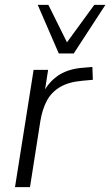

<svg xmlns="http://www.w3.org/2000/svg" viewBox="-20 -774 456 794"><path d="M42 0 119 -485H179L161 -370H150Q169 -422 212 -455.5Q255 -489 325 -494L362 -497L364 -444L320 -440Q263 -435 227.5 -413.5Q192 -392 173.5 -357Q155 -322 147 -274L104 0ZM223 -553 136 -754H180L257 -599L370 -754H416L285 -553Z"/></svg>

Font: Nunito Sans 12pt ExtraLight 12pt Light
Style: Italic
Weight: 300
Italic angle: -9°
Version: Version 3.101;gftools[0.9.27]